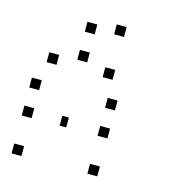

<svg xmlns="http://www.w3.org/2000/svg" viewBox="-109 -898 885 938"><g transform="rotate(15 333.5 -429.0)"><path d="M466.7 -108.3V-58.3H416.7V-108.3ZM83.3 -108.3V-58.3H33.3V-108.3ZM466.7 -300V-250H416.7V-300ZM258.3 -300V-250H225V-300ZM83.3 -300V-250H33.3V-300ZM466.7 -441.7V-391.7H416.7V-441.7ZM83.3 -441.7V-391.7H33.3V-441.7ZM416.7 -583.3V-533.3H366.7V-583.3ZM275 -633.3V-583.3H225V-633.3ZM133.3 -583.3V-533.3H83.3V-583.3ZM416.7 -800V-750H366.7V-800ZM275 -775V-725H225V-775Z"/></g></svg>

Font: 0xA000-Boxes
Style: Boxes
Weight: 400
Version: Version 0.1